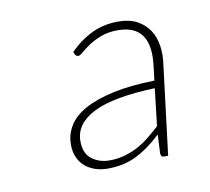

<svg xmlns="http://www.w3.org/2000/svg" viewBox="-46 -761 433 396"><g transform="rotate(-10 170.5 -562.5)"><path d="M269 -419Q265 -419 264 -420.5Q263 -422 262 -426L264 -466Q237.5 -441 211.2 -427.8Q185 -414.5 150.5 -414.5Q137.5 -414.5 125.5 -418.2Q113.5 -422 104.2 -429.5Q95 -437 89.5 -448.8Q84 -460.5 84 -476.5Q84 -497.5 95 -515.5Q106 -533.5 129.5 -546.5Q153 -559.5 189.2 -567.5Q225.5 -575.5 276.5 -576.5L280 -606Q291 -692 220 -692Q199.5 -692 184.2 -686Q169 -680 158.5 -673Q148 -666 141.2 -660Q134.5 -654 131 -654Q128.5 -654 127 -655.2Q125.5 -656.5 124.5 -657.5L122 -664Q145.5 -687 170 -698.2Q194.5 -709.5 224 -709.5Q247.5 -709.5 263.5 -700.8Q279.5 -692 288.8 -677.8Q298 -663.5 300.8 -644.8Q303.5 -626 300.5 -606L277.5 -419ZM157 -430.5Q174 -430.5 189 -434.8Q204 -439 217 -446Q230 -453 242 -462.8Q254 -472.5 265.5 -483L274.5 -561Q187 -558 145.8 -537.2Q104.5 -516.5 104.5 -480Q104.5 -454 120.2 -442.2Q136 -430.5 157 -430.5Z"/></g></svg>

Font: Lato Thin
Style: Italic
Weight: 200
Italic angle: -7°
Designer: Lukasz Dziedzic
Foundry: tyPoland Lukasz Dziedzic
Version: Version 2.007; 2014-02-27